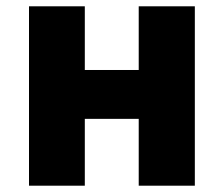

<svg xmlns="http://www.w3.org/2000/svg" viewBox="-20 -589 709 609"><path d="M72 -569H249V-367H420V-569H598V0H420V-212H249V0H72Z"/></svg>

Font: KaiGen Gothic KR Heavy
Style: Heavy
Weight: 900
Designer: Ryoko NISHIZUKA  (kana & ideographs); Paul D. Hunt (Latin, Greek & Cyrillic); Wenlong ZHANG  (bopomofo); Sandoll Communi
Foundry: Adobe Systems Incorporated
Version: Version 1.002 March 28, 2018